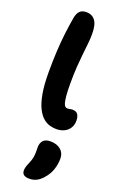

<svg xmlns="http://www.w3.org/2000/svg" viewBox="-208 -811 763 1231"><g transform="rotate(20 173.5 -195.5)"><path d="M225.4 11Q205.4 11 182.1 4.9Q158.8 -1.2 136.4 -19.8Q114 -38.4 95.7 -74.4Q77.4 -110.4 66.6 -169.4Q55.8 -228.4 55.8 -317Q55.8 -392.8 59.3 -457.3Q62.8 -521.8 69.7 -580.4Q76.6 -639 86.2 -695Q92.4 -730 108.5 -745Q124.6 -760 152.8 -760Q191.6 -760 212.9 -731.7Q234.2 -703.4 234.2 -640.2Q234.2 -610 230.6 -575.9Q227 -541.8 222.6 -501.2Q218.2 -460.6 214.6 -410.5Q211 -360.4 211 -297Q211 -243.2 214 -211.4Q217 -179.6 221.9 -163.6Q226.8 -147.6 233.6 -142.7Q240.4 -137.8 247.8 -137.8Q255.8 -137.8 261.5 -138.9Q267.2 -140 271.6 -141Q276 -142 280.8 -142Q309.2 -142 319.4 -125.3Q329.6 -108.6 329.6 -83.2Q329.6 -54 316.1 -32.8Q302.6 -11.6 279.1 -0.3Q255.6 11 225.4 11ZM171.6 369.2Q121.8 369.2 121.8 330.8Q121.8 320 124.9 308.3Q128 296.6 136.2 277.2Q148.4 250 151.8 229.3Q155.2 208.6 154.8 192Q154.4 175.4 154.4 160.4Q154.4 132.8 169.8 115.1Q185.2 97.4 218.6 97.4Q263.4 97.4 289.8 119.9Q316.2 142.4 316.2 179.8Q316.2 219 303.2 257Q290.2 295 260.4 326.8Q240.2 349.2 218.9 359.2Q197.6 369.2 171.6 369.2Z"/></g></svg>

Font: Shantell Sans Light
Style: Regular
Weight: 300
Designer: Stephen Nixon, Anya Danilova, Shantell Martin
Foundry: Arrow Type
Version: Version 1.011;[c5ecc13dd]